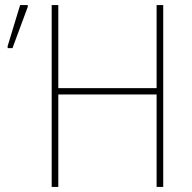

<svg xmlns="http://www.w3.org/2000/svg" viewBox="-20 -734 755 754"><path d="M621 0H595V-363H209V0H183V-714H209V-388H595V-714H621ZM10 -545V-553L59 -714H89V-707L29 -545Z"/></svg>

Font: Noto Sans SemiCondensed Thin
Style: Regular
Weight: 100
Width: 4
Designer: Monotype Design Team
Foundry: Monotype Imaging Inc.
Version: Version 2.013; ttfautohint (v1.8.4.7-5d5b)